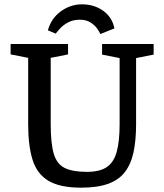

<svg xmlns="http://www.w3.org/2000/svg" viewBox="-20 -851 757 886"><path d="M358 -831Q415 -831 456.5 -801Q498 -771 508 -720L443 -694Q439 -704 428 -719.5Q417 -735 397.5 -747.5Q378 -760 349 -760Q317 -760 294 -747.5Q271 -735 257 -719.5Q243 -704 237 -696L201 -711Q216 -766 260.5 -798.5Q305 -831 358 -831ZM354 15Q257 15 204 -16.5Q151 -48 130.5 -113Q110 -178 110 -278V-584L29 -600V-648H294V-600L214 -584V-278Q214 -190 228 -142Q242 -94 278.5 -76Q315 -58 381 -58Q441 -58 473.5 -80.5Q506 -103 519 -152Q532 -201 532 -278V-583L451 -599V-648H689V-599L608 -583V-278Q608 -205 596.5 -150Q585 -95 557 -58Q529 -21 479.5 -3Q430 15 354 15Z"/></svg>

Font: Faustina Medium
Style: Regular
Weight: 500
Designer: Alfonso Garcia
Foundry: http://www.omnibus-type.com
Version: Version 1.200